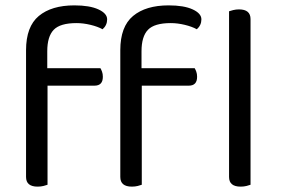

<svg xmlns="http://www.w3.org/2000/svg" viewBox="-20 -690 1069 715"><path d="M913 -2Q908 0 898 2.5Q888 5 876 5Q833 5 833 -31V-648Q838 -650 848.5 -652.5Q859 -655 870 -655Q913 -655 913 -619ZM156 -436H354Q357 -431 360 -423Q363 -415 363 -404Q363 -371 332 -371H157V-2Q152 0 142 2.5Q132 5 120 5Q77 5 77 -31V-503Q77 -591 124.5 -630.5Q172 -670 257 -670Q314 -670 346.5 -655Q379 -640 379 -618Q379 -596 362 -581Q344 -591 317 -597.5Q290 -604 265 -604Q204 -604 180 -579Q156 -554 156 -499ZM507 -436H705Q708 -431 711 -423Q714 -415 714 -404Q714 -371 683 -371H508V-2Q503 0 493 2.5Q483 5 471 5Q428 5 428 -31V-503Q428 -591 475.5 -630.5Q523 -670 608 -670Q665 -670 697.5 -655Q730 -640 730 -618Q730 -596 713 -581Q695 -591 668 -597.5Q641 -604 616 -604Q555 -604 531 -579Q507 -554 507 -499Z"/></svg>

Font: Baloo Bhai 2
Style: Regular
Weight: 400
Designer: Supriya Tembe, Noopur Datye and Ek Type
Foundry: Ek Type
Version: Version 1.640;PS 1.000;hotconv 16.6.51;makeotf.lib2.5.65220;